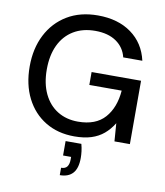

<svg xmlns="http://www.w3.org/2000/svg" viewBox="-101 -794 969 1128"><g transform="rotate(10 383.5 -230.5)"><path d="M377 12Q278 12 204 -33Q130 -78 89 -159Q48 -240 48 -348Q48 -455 90 -537Q132 -619 209 -665.5Q286 -712 392 -712Q512 -712 591.5 -654.5Q671 -597 694 -495H580Q566 -553 517.5 -586.5Q469 -620 392 -620Q317 -620 262.5 -587Q208 -554 179 -493Q150 -432 150 -348Q150 -263 179.5 -202Q209 -141 261.5 -109Q314 -77 383 -77Q489 -77 543 -138Q597 -199 605 -301H412V-378H707V0H615L607 -107Q583 -68 551.5 -41.5Q520 -15 477.5 -1.5Q435 12 377 12ZM333 251V207Q358 207 369 192Q380 177 380 148V134H332V48H426Q432 70 434.5 91Q437 112 437 130Q437 192 410.5 221.5Q384 251 333 251Z"/></g></svg>

Font: DM Sans 11pt Medium
Style: Regular
Weight: 500
Version: Version 4.004;gftools[0.9.30]